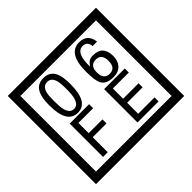

<svg xmlns="http://www.w3.org/2000/svg" viewBox="-230 -1243 1616 1616"><g transform="rotate(-45 577.5 -435.0)"><path d="M1103 90H53V-960H1103ZM1028 15V-885H128V15ZM497 -656Q497 -442 371 -442Q244 -442 244 -656Q244 -744 265 -789Q294 -855 371 -855Q448 -855 477 -789Q497 -745 497 -656ZM444 -656Q444 -723 435 -752Q420 -809 371 -809Q322 -809 306 -752Q298 -723 298 -656Q298 -587 306 -553Q322 -488 371 -488Q419 -488 435 -554Q444 -587 444 -656ZM919 -569Q919 -511 886.5 -476.5Q854 -442 795 -442Q711 -442 684 -493Q663 -531 663 -639Q663 -855 797 -855Q895 -855 908 -752H855Q850 -812 796 -812Q713 -812 717 -645Q738 -673 748 -680Q768 -695 801 -695Q919 -695 919 -569ZM862 -569Q862 -653 793 -653Q723 -653 723 -569Q723 -485 793 -485Q862 -485 862 -569ZM488 -379H313V-257H477V-209H313V-30H257V-427H488ZM918 -30H667V-427H913V-379H723V-257H907V-209H723V-78H918Z"/></g></svg>

Font: Unicode BMP Fallback SIL
Style: Regular
Weight: 400
Foundry: NRSI, SIL International
Version: Version 5.1 Based on Unicode 5.1